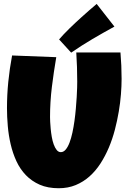

<svg xmlns="http://www.w3.org/2000/svg" viewBox="-20 -951 663 993"><path d="M608.9 -543Q608.9 -506.8 605.5 -463.4Q602.1 -419.9 594.2 -373.5Q586.4 -327.1 574 -279.5Q561.5 -231.9 543 -188Q524.4 -144 499.8 -105.7Q475.1 -67.4 443.1 -38.8Q411.1 -10.3 371.6 6.1Q332 22.5 283.7 22.5Q227.1 22.5 185.3 4.2Q143.6 -14.2 113.8 -45.2Q84 -76.2 64.9 -117.4Q45.9 -158.7 35.2 -204.8Q24.4 -251 20.3 -299.1Q16.1 -347.2 16.1 -391.6Q16.1 -460 22.9 -528.1Q29.8 -596.2 42.5 -664.1L271 -655.3Q257.8 -578.6 248.3 -501.2Q238.8 -423.8 238.8 -345.7Q238.8 -337.4 239.5 -321Q240.2 -304.7 242.2 -284.4Q244.1 -264.2 247.8 -242.9Q251.5 -221.7 257.8 -204.1Q264.2 -186.5 273.2 -175.3Q282.2 -164.1 294.4 -164.1Q308.6 -164.1 319.8 -177.5Q331.1 -190.9 339.6 -213.4Q348.1 -235.8 354.5 -265.1Q360.8 -294.4 365.2 -326.2Q369.6 -357.9 372.3 -389.6Q375 -421.4 376.7 -448.7Q378.4 -476.1 378.9 -497.1Q379.4 -518.1 379.4 -528.3Q379.4 -566.4 378.2 -604.2Q377 -642.1 374.5 -679.7H603Q608.9 -612.3 608.9 -543ZM571.8 -813.5Q513.7 -781.7 458.5 -749.3Q403.3 -716.8 348.1 -678.7L285.6 -747.1Q295.4 -758.8 309.1 -773.2Q322.8 -787.6 338.1 -802.7Q353.5 -817.9 370.1 -833.3Q386.7 -848.6 402.3 -862.8Q439.5 -896.5 480 -930.7Z"/></svg>

Font: Luckiest Guy
Style: Regular
Weight: 400
Designer: Astigmatic (AOETI)
Foundry: Astigmatic (AOETI)
Version: Version 1.000